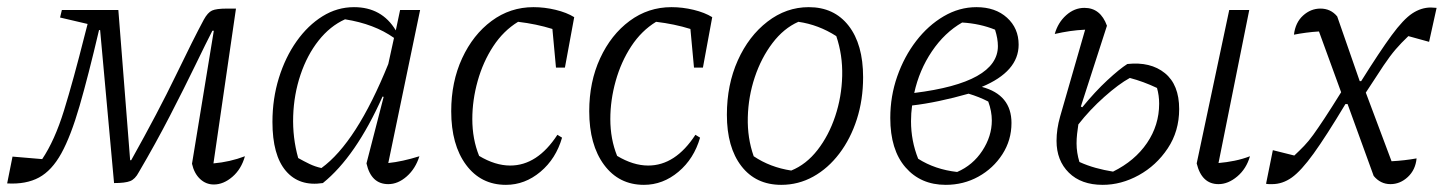

<svg xmlns="http://www.w3.org/2000/svg" viewBox="-59 -509 4040 537"><path d="M539 7Q517 7 500.5 -8.5Q484 -24 478 -51L539 -423H535Q518 -390 487.5 -327Q457 -264 416.5 -185.5Q376 -107 329 -27Q319 -8 305 -2.5Q291 3 260 3L221 -425H218Q188 -297 163.5 -212.5Q139 -128 112.5 -80Q86 -32 50 -12.5Q14 7 -39 4L-24 -71L59 -64Q94 -116 120 -200Q146 -284 178 -411L186 -442L109 -460L114 -481H272L305 -61H308Q384 -197 433 -298.5Q482 -400 511 -454Q522 -474 534 -479.5Q546 -485 576 -485H601L538 -52Q584 -56 626 -72Q616 -36 591 -14.5Q566 7 539 7Z M844 3Q778 13 740.5 -31Q703 -75 703 -168Q703 -233 721 -291Q739 -349 770.5 -393.5Q802 -438 843 -463.5Q884 -489 931 -489Q1009 -489 1048 -424L1060 -481H1116L1027 -53Q1066 -57 1114 -72Q1103 -37 1078.5 -15.5Q1054 6 1027 6Q979 6 966 -52L1014 -238L1011 -239Q936 -71 844 3ZM775 -67Q791 -58 806.5 -50.5Q822 -43 840 -39Q938 -110 1027 -330L1043 -403Q988 -442 906 -455Q864 -436 832 -395.5Q800 -355 781.5 -300Q763 -245 761 -184.5Q759 -124 775 -67Z M1356 8Q1286 8 1244.5 -48Q1203 -104 1203 -198Q1203 -280 1233.5 -346Q1264 -412 1316 -450.5Q1368 -489 1433 -489Q1464 -489 1495 -481.5Q1526 -474 1547 -461L1521 -320H1496L1486 -428Q1441 -442 1390 -448Q1349 -423 1320.5 -379.5Q1292 -336 1277 -282.5Q1262 -229 1262 -176Q1262 -120 1281 -73Q1326 -46 1368 -46Q1444 -46 1500 -132L1513 -124Q1496 -65 1452.5 -28.5Q1409 8 1356 8Z M1742 8Q1672 8 1630.5 -48Q1589 -104 1589 -198Q1589 -280 1619.5 -346Q1650 -412 1702 -450.5Q1754 -489 1819 -489Q1850 -489 1881 -481.5Q1912 -474 1933 -461L1907 -320H1882L1872 -428Q1827 -442 1776 -448Q1735 -423 1706.5 -379.5Q1678 -336 1663 -282.5Q1648 -229 1648 -176Q1648 -120 1667 -73Q1712 -46 1754 -46Q1830 -46 1886 -132L1899 -124Q1882 -65 1838.5 -28.5Q1795 8 1742 8Z M2126 8Q2055 8 2014.5 -44.5Q1974 -97 1974 -188Q1974 -272 2004.5 -340Q2035 -408 2087.5 -448.5Q2140 -489 2203 -489Q2274 -489 2314.5 -437Q2355 -385 2355 -293Q2355 -230 2337.5 -175.5Q2320 -121 2288.5 -79.5Q2257 -38 2215.5 -15Q2174 8 2126 8ZM2154 -32Q2196 -49 2227.5 -89.5Q2259 -130 2277 -184Q2295 -238 2296.5 -296.5Q2298 -355 2280 -408Q2230 -440 2174 -448Q2133 -430 2101.5 -388.5Q2070 -347 2052 -293Q2034 -239 2032.5 -181Q2031 -123 2049 -72Q2095 -41 2154 -32Z M2586 8Q2516 8 2473.5 -41Q2431 -90 2431 -179Q2431 -240 2450.5 -295.5Q2470 -351 2503.5 -394.5Q2537 -438 2580.5 -463.5Q2624 -489 2672 -489Q2725 -489 2757.5 -459.5Q2790 -430 2790 -384Q2790 -309 2687 -266Q2770 -244 2770 -165Q2770 -117 2744.5 -77.5Q2719 -38 2677.5 -15Q2636 8 2586 8ZM2732 -380Q2732 -401 2724 -426Q2682 -443 2632 -446Q2583 -418 2547.5 -365.5Q2512 -313 2498 -249Q2732 -278 2732 -380ZM2489 -170Q2489 -115 2509 -65Q2556 -35 2618 -28Q2662 -47 2688.5 -87.5Q2715 -128 2715 -172Q2715 -198 2705 -225Q2680 -238 2650 -247Q2608 -235 2567.5 -226.5Q2527 -218 2492 -214Q2489 -192 2489 -170Z M3025 8Q2965 8 2930.5 -26Q2896 -60 2896 -115Q2896 -148 2906 -183L2976 -426Q2954 -425 2933.5 -422Q2913 -419 2891 -414Q2900 -446 2923 -466.5Q2946 -487 2974 -487Q3019 -487 3037 -437L2964 -211L2968 -209Q3004 -253 3038 -284.5Q3072 -316 3094 -330Q3159 -337 3199 -304.5Q3239 -272 3239 -204Q3239 -142 3207 -94Q3175 -46 3126 -19Q3077 8 3025 8ZM3437 -72Q3427 -37 3401.5 -15.5Q3376 6 3349 6Q3302 6 3288 -52L3379 -481H3435L3349 -53Q3372 -55 3394 -59.5Q3416 -64 3437 -72ZM2952 -108Q2952 -95 2954 -82Q2956 -69 2960 -56Q2982 -46 3005.5 -39.5Q3029 -33 3054 -29Q3115 -59 3149 -109Q3183 -159 3183 -219Q3183 -242 3177 -263Q3158 -272 3139 -279Q3120 -286 3101 -291Q3070 -274 3029.5 -238Q2989 -202 2957 -161Q2955 -148 2953.5 -134.5Q2952 -121 2952 -108Z M3903 -66Q3900 -34 3878.5 -14Q3857 6 3830 6Q3802 6 3783 -17L3710 -218H3704Q3650 -128 3615 -79.5Q3580 -31 3554 -12.5Q3528 6 3499 6Q3495 6 3491 6Q3487 6 3482 5L3501 -89L3561 -74Q3576 -88 3588.5 -101Q3601 -114 3614 -132Q3627 -150 3645.5 -178Q3664 -206 3692 -251L3630 -421Q3612 -420 3593.5 -417.5Q3575 -415 3560 -412Q3564 -446 3585.5 -465.5Q3607 -485 3634 -485Q3663 -485 3681 -463L3744 -282H3748Q3800 -365 3833 -410Q3866 -455 3891 -471.5Q3916 -488 3943 -488Q3947 -488 3951 -487.5Q3955 -487 3959 -487L3938 -392L3880 -408Q3860 -389 3844.5 -371Q3829 -353 3810.5 -325.5Q3792 -298 3761 -250L3833 -58Q3870 -60 3903 -66Z"/></svg>

Font: Piazzolla Light
Style: Italic
Weight: 300
Italic angle: -11.3°
Designer: Juan Pablo del Peral
Foundry: Huerta Tipografica
Version: Version 1.330